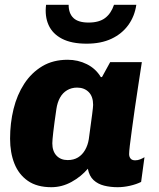

<svg xmlns="http://www.w3.org/2000/svg" viewBox="-20 -770 662 800"><path d="M194 10Q134 10 96 -16.5Q58 -43 40 -88.5Q22 -134 22 -192Q22 -257 36.5 -316Q51 -375 81 -421Q111 -467 156 -494Q201 -521 262 -521Q305 -521 342 -502.5Q379 -484 400 -449H405L439 -511H571Q564 -463 556 -413Q548 -363 541.5 -316Q535 -269 529.5 -229.5Q524 -190 521 -164Q518 -138 518 -128Q518 -117 524 -109.5Q530 -102 543 -102Q554 -102 564 -106Q574 -110 582 -115L568 -12Q548 -2 521.5 4Q495 10 470 10Q440 10 414 3.5Q388 -3 370 -19.5Q352 -36 346 -67Q318 -34 278 -12Q238 10 194 10ZM262 -103Q287 -103 305 -114Q323 -125 334.5 -145Q346 -165 350 -190Q360 -263 364 -294Q368 -325 368 -333Q368 -368 349.5 -386.5Q331 -405 301 -405Q278 -405 259.5 -394Q241 -383 230 -363Q219 -343 215 -316Q206 -255 202 -220Q198 -185 198 -173Q198 -140 215.5 -121.5Q233 -103 262 -103ZM341 -588Q278 -588 238.5 -608.5Q199 -629 182.5 -665.5Q166 -702 172 -750H266Q266 -714 286 -695Q306 -676 349 -676Q393 -676 418 -695Q443 -714 455 -750H548Q541 -702 514.5 -665.5Q488 -629 444.5 -608.5Q401 -588 341 -588Z"/></svg>

Font: Chivo Medium ExtraBold
Style: Italic
Weight: 800
Italic angle: -8.05°
Version: Version 2.002